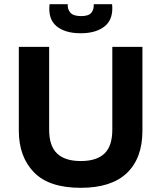

<svg xmlns="http://www.w3.org/2000/svg" viewBox="-20 -884 771 918"><path d="M366 14Q214 14 142 -60.5Q70 -135 70 -259V-660H215V-264Q215 -186 253 -150Q291 -114 366 -114Q442 -114 479.5 -150Q517 -186 517 -264V-660H661V-259Q661 -128 587 -57Q513 14 366 14ZM217 -864H304Q302 -841 316 -824Q330 -807 368 -807Q405 -807 417.5 -824Q430 -841 428 -864H516Q523 -793 481.5 -759Q440 -725 366 -725Q291 -725 250 -759Q209 -793 217 -864Z"/></svg>

Font: Bricolage Grotesque 10pt Bricolage Grotesque 10pt Regular
Style: Bold
Weight: 700
Designer: Mathieu Triay
Foundry: Atelier Triay
Version: Version 1.000; ttfautohint (v1.8.4.7-5d5b);gftools[0.9.32]